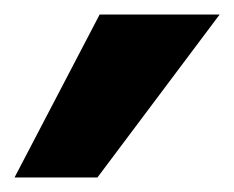

<svg xmlns="http://www.w3.org/2000/svg" viewBox="-202 -886 322 264"><path d="M-65 -866H100L-68 -642H-182Z"/></svg>

Font: Montserrat arm2 SemiBold
Style: Regular
Weight: 600
Designer: Julieta Ulanovsky
Foundry: Julieta Ulanovsky
Version: Version 6.000